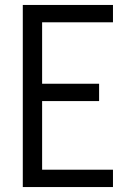

<svg xmlns="http://www.w3.org/2000/svg" viewBox="-20 -755 540 775"><path d="M72 0V-735H436V-665H150V-417H380V-347H150V-70H436V0Z"/></svg>

Font: Iosevka www.saffi
Style: Regular
Weight: 400
Monospace: yes
Designer: Belleve Invis
Foundry: Belleve Invis
Version: Version 22.0.2; ttfautohint (v1.8.3)